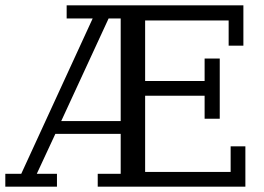

<svg xmlns="http://www.w3.org/2000/svg" viewBox="-36 -703 994 723"><path d="M194.5 -247H418.5V-633.5H373ZM332 0V-48.5H418.5V-199H172.5L102.5 -48.5H178.5V0H-16V-48.5H44L313 -633.5H215V-683H880.5V-531H825V-626H510.5V-398H734.5V-482.5H791.5V-256H734.5V-342.5H510.5V-55.5H832.5V-152H888V0Z"/></svg>

Font: MM Phetkon
Style: Regular
Weight: 400
Designer: Khon Soe Zaw Thu
Version: Version 1.00 July 15, 2016, initial release